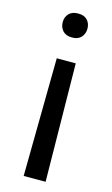

<svg xmlns="http://www.w3.org/2000/svg" viewBox="-113 -582 469 801"><g transform="rotate(15 122.0 -181.5)"><path d="M83 -334H165L171.4 175.8H76.7ZM174.8 -486.3Q174.8 -464.4 161.4 -449.2Q147.9 -434.1 121.6 -434.1Q95.2 -434.1 81.5 -449.2Q67.9 -464.4 67.9 -486.3Q67.9 -508.3 81.5 -522.9Q95.2 -537.6 121.6 -537.6Q147.9 -537.6 161.4 -522.9Q174.8 -508.3 174.8 -486.3Z"/></g></svg>

Font: Dirooz
Style: Regular
Weight: 400
Foundry: DejaVu fonts team - Redesigned by Saber Rastikerdar
Version: Version 0.2.1